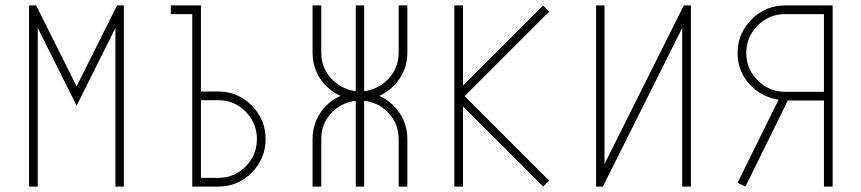

<svg xmlns="http://www.w3.org/2000/svg" viewBox="-20 -687 3172 707"><path d="M119 0H87V-667H113L262 -369L411 -667H436V0H405V-584L262 -298L119 -584Z M784 0H688V-635H609V-667H720V-350H784Q856 -350 907 -298.5Q958 -247 958 -175Q958 -103 907 -51.5Q856 0 784 0ZM784 -32Q843 -32 884.5 -74Q926 -116 926 -175Q926 -234 884.5 -276Q843 -318 784 -318H720V-32Z M1480 0H1448V-175Q1448 -230 1412 -269.5Q1376 -309 1321 -316V0H1290V-316Q1235 -309 1199 -269.5Q1163 -230 1163 -175V0H1131V-175Q1131 -228 1159 -270.5Q1187 -313 1234 -334Q1187 -355 1159 -397.5Q1131 -440 1131 -493V-667H1163V-493Q1163 -438 1199 -398.5Q1235 -359 1290 -351V-667H1321V-351Q1376 -359 1412 -398.5Q1448 -438 1448 -493V-667H1480V-493Q1480 -440 1451.5 -397.5Q1423 -355 1377 -334Q1423 -313 1451.5 -270.5Q1480 -228 1480 -175Z M1691 -333 2002 -22 1980 0 1685 -295V0H1653V-667H1685V-372L1980 -667L2002 -644Z M2206 -667V-83L2498 -667H2524V0H2492V-584L2200 0H2175V-667Z M3046 0H3014V-317H2881L2725 0L2696 -14L2847 -320Q2782 -330 2739 -378Q2696 -426 2696 -492Q2696 -564 2747.5 -615.5Q2799 -667 2871 -667H3046ZM3014 -349V-635H2871Q2812 -635 2770 -593Q2728 -551 2728 -492Q2728 -433 2770 -391Q2812 -349 2871 -349Z"/></svg>

Font: Zector
Style: Regular
Weight: 400
Designer: GGBot
Version: 0.72